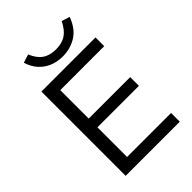

<svg xmlns="http://www.w3.org/2000/svg" viewBox="-263 -1026 1136 1136"><g transform="rotate(-45 305.0 -458.0)"><path d="M95 0V-705H548V-632H180V-394H527V-321H180V-73H548V0ZM332 -762Q287 -762 249 -777.5Q211 -793 183.5 -823.5Q156 -854 142 -899L195 -916Q215 -866 248.5 -843Q282 -820 332 -820Q383 -820 416 -841.5Q449 -863 475 -915L526 -899Q499 -826 447.5 -794Q396 -762 332 -762Z"/></g></svg>

Font: Nunito Sans 10pt
Style: Regular
Weight: 400
Designer: Vernon Adams
Foundry: Vernon Adams
Version: Version 3.101;gftools[0.9.27]